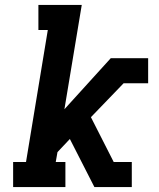

<svg xmlns="http://www.w3.org/2000/svg" viewBox="-20 -755 640 775"><path d="M33 0V-101H85L173 -634H135V-735H310L240 -314L427 -520H578V-419H479L347 -282L439 -101H512V0H361L262 -194L212 -141L205 -101H244V0Z"/></svg>

Font: Iosevka Etoile Oblique
Style: Bold
Weight: 700
Italic angle: -9°
Designer: Belleve Invis
Foundry: Belleve Invis
Version: Version 15.5.2; ttfautohint (v1.8.4)